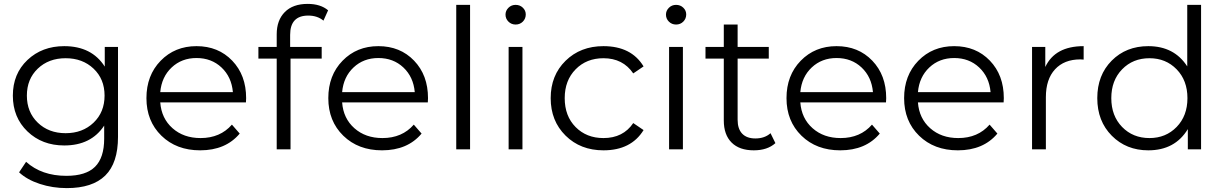

<svg xmlns="http://www.w3.org/2000/svg" viewBox="-20 -767 6287 986"><path d="M323 199Q250 199 184.5 177.5Q119 156 78 118L114 64Q194 136 321 136Q421 136 468 89.5Q515 43 515 -55V-122Q448 -20 310 -20Q196 -20 121 -92Q46 -164 46 -276Q46 -388 121 -459Q196 -530 310 -530Q451 -530 518 -425V-526H586V-64Q586 70 520.5 134.5Q455 199 323 199ZM174 -414.5Q118 -361 118 -276Q118 -191 174 -137Q230 -83 317 -83Q404 -83 460.5 -137Q517 -191 517 -276Q517 -361 460.5 -414.5Q404 -468 317 -468Q230 -468 174 -414.5Z M1008 5Q886 5 809 -70Q732 -145 732 -263Q732 -380 805 -455Q878 -530 989 -530Q1101 -530 1172.5 -455.5Q1244 -381 1244 -263Q1244 -260 1243.5 -252.5Q1243 -245 1243 -241H803Q809 -159 866 -108.5Q923 -58 1010 -58Q1111 -58 1171 -127L1211 -81Q1139 5 1008 5ZM803 -294H1176Q1169 -372 1117.5 -420.5Q1066 -469 989 -469Q913 -469 861.5 -420.5Q810 -372 803 -294Z M1401 -591Q1401 -663 1442.5 -705Q1484 -747 1560 -747Q1626 -747 1665 -714L1641 -661Q1610 -687 1563 -687Q1470 -687 1470 -588V-526H1632V-466H1472V0H1401V-466H1307V-526H1401Z M1942 5Q1820 5 1743 -70Q1666 -145 1666 -263Q1666 -380 1739 -455Q1812 -530 1923 -530Q2035 -530 2106.5 -455.5Q2178 -381 2178 -263Q2178 -260 2177.5 -252.5Q2177 -245 2177 -241H1737Q1743 -159 1800 -108.5Q1857 -58 1944 -58Q2045 -58 2105 -127L2145 -81Q2073 5 1942 5ZM1737 -294H2110Q2103 -372 2051.5 -420.5Q2000 -469 1923 -469Q1847 -469 1795.5 -420.5Q1744 -372 1737 -294Z M2323 0V-742H2394V0Z M2592 0V-526H2663V0ZM2576 -692Q2576 -712 2591 -727Q2606 -742 2628 -742Q2650 -742 2665 -727.5Q2680 -713 2680 -693Q2680 -671 2665 -656Q2650 -641 2628 -641Q2606 -641 2591 -656Q2576 -671 2576 -692Z M3079 5Q2961 5 2884.5 -70.5Q2808 -146 2808 -263Q2808 -380 2884.5 -455Q2961 -530 3079 -530Q3222 -530 3285 -426L3232 -390Q3179 -468 3079 -468Q2992 -468 2936 -411Q2880 -354 2880 -263Q2880 -171 2936 -114.5Q2992 -58 3079 -58Q3180 -58 3232 -135L3285 -99Q3221 5 3079 5Z M3416 0V-526H3487V0ZM3400 -692Q3400 -712 3415 -727Q3430 -742 3452 -742Q3474 -742 3489 -727.5Q3504 -713 3504 -693Q3504 -671 3489 -656Q3474 -641 3452 -641Q3430 -641 3415 -656Q3400 -671 3400 -692Z M3851 5Q3777 5 3737 -35Q3697 -75 3697 -148V-466H3603V-526H3697V-641H3768V-526H3928V-466H3768V-152Q3768 -105 3791.5 -80.5Q3815 -56 3859 -56Q3907 -56 3937 -83L3962 -32Q3921 5 3851 5Z M4295 5Q4173 5 4096 -70Q4019 -145 4019 -263Q4019 -380 4092 -455Q4165 -530 4276 -530Q4388 -530 4459.5 -455.5Q4531 -381 4531 -263Q4531 -260 4530.5 -252.5Q4530 -245 4530 -241H4090Q4096 -159 4153 -108.5Q4210 -58 4297 -58Q4398 -58 4458 -127L4498 -81Q4426 5 4295 5ZM4090 -294H4463Q4456 -372 4404.5 -420.5Q4353 -469 4276 -469Q4200 -469 4148.5 -420.5Q4097 -372 4090 -294Z M4899 5Q4777 5 4700 -70Q4623 -145 4623 -263Q4623 -380 4696 -455Q4769 -530 4880 -530Q4992 -530 5063.5 -455.5Q5135 -381 5135 -263Q5135 -260 5134.5 -252.5Q5134 -245 5134 -241H4694Q4700 -159 4757 -108.5Q4814 -58 4901 -58Q5002 -58 5062 -127L5102 -81Q5030 5 4899 5ZM4694 -294H5067Q5060 -372 5008.5 -420.5Q4957 -469 4880 -469Q4804 -469 4752.5 -420.5Q4701 -372 4694 -294Z M5280 0V-526H5348V-423Q5398 -530 5545 -530V-461Q5542 -461 5536 -461.5Q5530 -462 5528 -462Q5445 -462 5398 -411Q5351 -360 5351 -268V0Z M5877 5Q5764 5 5689.5 -70Q5615 -145 5615 -263Q5615 -381 5689 -455.5Q5763 -530 5877 -530Q6010 -530 6077 -426V-742H6148V0H6080V-104Q6014 5 5877 5ZM5883 -58Q5967 -58 6022.5 -115Q6078 -172 6078 -263Q6078 -354 6022.5 -411Q5967 -468 5883 -468Q5798 -468 5742.5 -411Q5687 -354 5687 -263Q5687 -172 5742.5 -115Q5798 -58 5883 -58Z"/></svg>

Font: Belfius21
Style: Regular
Weight: 400
Designer: Montserrat's base design by Julieta Ulanovsky, modified by Coast SPRL for Belfius Bank NV.
Foundry: Montserrat's base design by Julieta Ulanovsky, modified by Coast SPRL for Belfius Bank NV.
Version: Version 2.000;FEAKit 1.0